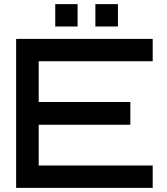

<svg xmlns="http://www.w3.org/2000/svg" viewBox="-20 -908 806 928"><path d="M58 0V-720H718V-612H167V-415H610V-305H167V-108H718V0ZM441 -780V-888H550V-780ZM247 -780V-888H355V-780Z"/></svg>

Font: Orbitron Medium
Style: Regular
Weight: 500
Designer: Matt McInerney
Foundry: The League of Moveable Type
Version: Version 2.001